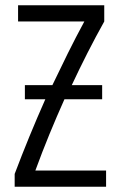

<svg xmlns="http://www.w3.org/2000/svg" viewBox="-20 -713 460 733"><path d="M36 0V-49Q90 -192 153 -334H75V-388H180Q209 -449 239 -509.5Q269 -570 302 -631H49V-693H378V-631Q345 -572 314 -511Q283 -450 254 -388H370V-334H226Q196 -267 168.5 -200Q141 -133 115 -62H385V0Z"/></svg>

Font: Ubuntu Sans Condensed
Style: Regular
Weight: 400
Width: 3
Designer: Dalton Maag Ltd
Foundry: Dalton Maag Ltd
Version: Version 1.006; ttfautohint (v1.8.4.7-5d5b)